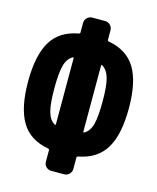

<svg xmlns="http://www.w3.org/2000/svg" viewBox="-110 -807 721 884"><g transform="rotate(15 250.0 -365.0)"><path d="M320.3 -210Q345.7 -223.6 355.5 -260.3Q365.2 -296.9 365.2 -370.1Q365.2 -443.4 355 -479.5Q344.7 -515.6 320.3 -530.3Q315.4 -532.2 315.4 -528.3V-211.9Q315.4 -208 320.3 -210ZM184.6 -211.9V-528.3Q184.6 -532.2 179.7 -530.3Q154.3 -516.6 144.5 -480Q134.8 -443.4 134.8 -370.1Q134.8 -296.9 145 -260.3Q155.3 -223.6 179.7 -210Q184.6 -208 184.6 -211.9ZM321.3 -643.6Q410.2 -627.9 450.2 -561.5Q490.2 -495.1 490.2 -370.1Q490.2 -245.1 450.2 -178.7Q410.2 -112.3 321.3 -95.7Q315.4 -93.8 315.4 -89.8V-35.2Q315.4 -20.5 305.2 -10.3Q294.9 0 280.3 0H219.7Q205.1 0 194.8 -9.8Q184.6 -19.5 184.6 -35.2V-89.8Q184.6 -93.8 178.7 -95.7Q89.8 -111.3 49.8 -178.2Q9.8 -245.1 9.8 -370.1Q9.8 -495.1 49.8 -561.5Q89.8 -627.9 178.7 -643.6Q184.6 -645.5 184.6 -650.4V-695.3Q184.6 -710 194.8 -720.2Q205.1 -730.5 219.7 -730.5H280.3Q294.9 -730.5 305.2 -720.2Q315.4 -710 315.4 -695.3V-650.4Q315.4 -645.5 321.3 -643.6Z"/></g></svg>

Font: Rounded-L Mgen+ 1m bold
Style: Bold
Weight: 700
Designer: [Source Han Sans]
Ryoko NISHIZUKA  (kana & ideographs); Paul D. Hunt (Latin, Greek & Cyrillic); Wenlong ZHANG  (bopomofo
Version: Version 1.059.20150602